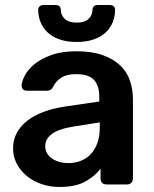

<svg xmlns="http://www.w3.org/2000/svg" viewBox="-20 -734 611 764"><path d="M217 10Q178 10 144 -2Q110 -14 85.5 -34.5Q61 -55 46.5 -83Q32 -111 32 -143Q32 -178 47 -205.5Q62 -233 89 -254Q116 -275 154 -289Q192 -303 238 -310L375 -330V-351Q375 -393 354 -416Q333 -439 282 -439Q245 -439 223 -424.5Q201 -410 190 -386Q182 -373 167 -373H88Q66 -373 66 -395Q67 -411 79 -434Q91 -457 117 -478.5Q143 -500 184 -515Q225 -530 283 -530Q346 -530 389 -514.5Q432 -499 459 -473Q486 -447 497.5 -412Q509 -377 509 -338V-24Q509 -13 502.5 -6.5Q496 0 485 0H404Q393 0 386.5 -6.5Q380 -13 380 -24V-63Q360 -35 321 -12.5Q282 10 217 10ZM251 -85Q277 -85 300 -93.5Q323 -102 340 -119.5Q357 -137 367 -163.5Q377 -190 377 -226V-247L276 -231Q216 -222 188 -202Q160 -182 160 -153Q160 -136 167.5 -123.5Q175 -111 188 -102.5Q201 -94 217 -89.5Q233 -85 251 -85ZM285 -567Q246 -567 217.5 -577Q189 -587 170 -604.5Q151 -622 141.5 -645.5Q132 -669 132 -695Q132 -703 137.5 -708.5Q143 -714 153 -714H201Q212 -714 217 -708.5Q222 -703 222 -695Q222 -674 237.5 -659Q253 -644 285 -644Q317 -644 332.5 -659Q348 -674 348 -695Q348 -703 353 -708.5Q358 -714 369 -714H417Q427 -714 432.5 -708.5Q438 -703 438 -695Q438 -669 428.5 -645.5Q419 -622 400 -604.5Q381 -587 352.5 -577Q324 -567 285 -567Z"/></svg>

Font: Fz Rubik Med
Style: Regular
Weight: 500
Designer: Hubert and Fischer
Foundry: Hubert and Fischer
Version: Vit hóa bi FontZin.com